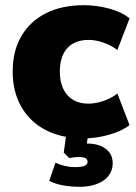

<svg xmlns="http://www.w3.org/2000/svg" viewBox="-20 -523 524 741"><path d="M303 11Q220 11 158.5 -20Q97 -51 63 -109.5Q29 -168 29 -247Q29 -327 63 -384.5Q97 -442 158.5 -472.5Q220 -503 303 -503Q352 -503 401 -490Q450 -477 480 -452L433 -330Q410 -348 379.5 -358.5Q349 -369 322 -369Q269 -369 240 -337.5Q211 -306 211 -247Q211 -189 240 -156Q269 -123 322 -123Q349 -123 379.5 -133.5Q410 -144 433 -162L480 -40Q450 -17 401 -3Q352 11 303 11ZM288 198Q255 198 224 192.5Q193 187 170 175L194 105Q212 113 231 117.5Q250 122 269 122Q295 122 306.5 117Q318 112 318 101Q318 92 310 87.5Q302 83 282 83Q274 83 266 84Q258 85 247 87L226 66L238 -20H323L311 57L270 40Q281 35 293.5 33Q306 31 316 31Q348 31 369.5 40.5Q391 50 403 66.5Q415 83 415 107Q415 135 399 155.5Q383 176 354 187Q325 198 288 198Z"/></svg>

Font: Nunito Sans 12pt Black
Style: Regular
Weight: 900
Designer: Vernon Adams
Foundry: Vernon Adams
Version: Version 3.101;gftools[0.9.27]